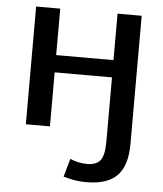

<svg xmlns="http://www.w3.org/2000/svg" viewBox="-53 -567 715 844"><g transform="rotate(5 304.5 -145.0)"><path d="M72.3 0V-519.5H178.7V-314.5H431.6V-519.5H538.1V44.9Q538.1 142.6 494.6 186.5Q451.2 230.5 358.4 230.5Q308.6 230.5 257.8 214.8L280.3 134.8Q317.4 150.4 356.4 150.4Q395.5 150.4 413.6 128.4Q431.6 106.4 431.6 44.9V-238.3H178.7V0Z"/></g></svg>

Font: GenEi M Gothic v2 Medium
Style: Regular
Weight: 500
Version: Version 2.0